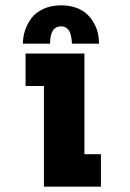

<svg xmlns="http://www.w3.org/2000/svg" viewBox="-20 -701 490 721"><path d="M66 -537Q66 -562 73.8 -586Q81.5 -610 97.5 -632Q113.5 -654 142.8 -667.5Q172 -681 210 -681Q241 -681 265.8 -672Q290.5 -663 306.2 -648.2Q322 -633.5 332.8 -614.2Q343.5 -595 347.8 -575.8Q352 -556.5 352 -537H250Q250 -544.5 249 -552.2Q248 -560 244.8 -573Q241.5 -586 232.2 -594Q223 -602 209 -602Q168 -602 168 -537ZM297 -122H359V0H145V-378H76V-500H297Z"/></svg>

Font: League Mono Condensed ExtraBold
Style: Regular
Weight: 800
Width: 1
Designer: Tyler Finck
Foundry: The League of Moveable Type / Tyler Finck
Version: Version 2.210